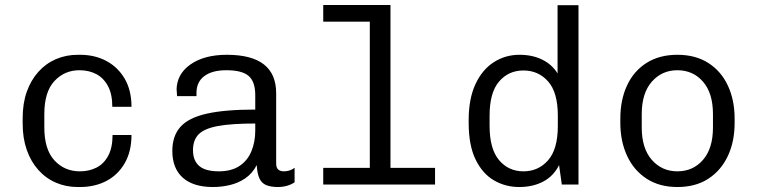

<svg xmlns="http://www.w3.org/2000/svg" viewBox="-20 -741 3040 771"><path d="M292 10Q245 10 204.5 -7.5Q164 -25 134 -58.5Q104 -92 87.5 -139Q71 -186 71 -245V-266Q71 -326 87.5 -372.5Q104 -419 134 -452.5Q164 -486 204.5 -503.5Q245 -521 293 -521H301Q361 -521 407.5 -496Q454 -471 481 -424.5Q508 -378 508 -312H431Q431 -363 413.5 -395.5Q396 -428 366.5 -443.5Q337 -459 299 -459Q239 -459 198.5 -415.5Q158 -372 158 -283V-229Q158 -141 198.5 -97Q239 -53 301 -53Q338 -53 367.5 -68Q397 -83 414.5 -115.5Q432 -148 432 -199H508Q508 -133 481 -86Q454 -39 407.5 -14.5Q361 10 301 10Z M835 10Q756 10 714 -27.5Q672 -65 672 -135Q672 -195 704.5 -231.5Q737 -268 810 -284.5Q883 -301 1005 -301V-359Q1005 -413 978.5 -436Q952 -459 889 -459Q832 -459 800.5 -435.5Q769 -412 769 -368V-355H691Q690 -374 689.5 -379.5Q689 -385 689 -384Q689 -383 689 -380Q689 -377 689 -378Q689 -443 744.5 -482Q800 -521 891 -521Q990 -521 1039.5 -482.5Q1089 -444 1089 -366V-85Q1089 -67 1097.5 -60Q1106 -53 1120 -53Q1144 -53 1163 -67V-9Q1150 0 1132.5 5Q1115 10 1096 10Q1068 10 1049.5 2.5Q1031 -5 1022 -24Q1013 -43 1011 -78Q993 -44 965 -25Q937 -6 903.5 2Q870 10 835 10ZM859 -53Q909 -53 941.5 -74.5Q974 -96 989.5 -133.5Q1005 -171 1005 -216V-245Q910 -245 855.5 -235Q801 -225 778 -202Q755 -179 755 -138Q755 -96 780 -74.5Q805 -53 859 -53Z M1465 0V-654H1278V-721H1548V0ZM1278 0V-67H1727V0Z M2065 10Q2010 10 1964 -16.5Q1918 -43 1890 -100Q1862 -157 1862 -248V-259Q1862 -344 1889 -402.5Q1916 -461 1962.5 -491Q2009 -521 2066 -521Q2118 -521 2157.5 -501.5Q2197 -482 2219 -446V-720H2303V0H2236L2225 -78Q2203 -34 2161.5 -12Q2120 10 2065 10ZM2082 -53Q2142 -53 2181 -97.5Q2220 -142 2220 -235V-277Q2220 -370 2181 -414Q2142 -458 2082 -458Q2022 -458 1984 -413.5Q1946 -369 1946 -277V-236Q1946 -143 1984 -98Q2022 -53 2082 -53Z M2700 10Q2628 10 2576.5 -23.5Q2525 -57 2498 -115.5Q2471 -174 2471 -248V-264Q2471 -340 2498 -398Q2525 -456 2576.5 -488.5Q2628 -521 2700 -521Q2773 -521 2824.5 -488Q2876 -455 2903 -397Q2930 -339 2930 -264V-248Q2930 -172 2902.5 -114Q2875 -56 2824 -23Q2773 10 2700 10ZM2700 -53Q2763 -53 2803 -99Q2843 -145 2843 -229V-283Q2843 -367 2803 -413Q2763 -459 2700 -459Q2638 -459 2597.5 -413Q2557 -367 2557 -283V-229Q2557 -145 2597.5 -99Q2638 -53 2700 -53Z"/></svg>

Font: Chivo Mono Light
Style: Regular
Weight: 300
Monospace: yes
Designer: Hector Gatti
Foundry: Omnibus-Type
Version: Version 1.008